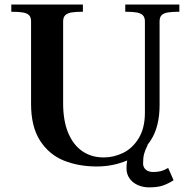

<svg xmlns="http://www.w3.org/2000/svg" viewBox="-20 -720 844 850"><path d="M117.5 -260V-625.5Q117.5 -643.5 108.8 -652.5Q100 -661.5 81.5 -664.8Q63 -668 30 -668V-700H347V-668Q314 -668 295.8 -664.8Q277.5 -661.5 268.5 -652.2Q259.5 -643 259.5 -625.5V-262Q259.5 -186.5 281.5 -132.8Q303.5 -79 344 -51Q384.5 -23 439.5 -23Q484 -23 525.8 -43.5Q567.5 -64 594.5 -108.8Q621.5 -153.5 621.5 -221V-625.5Q621.5 -643 612.5 -652.2Q603.5 -661.5 585.2 -664.8Q567 -668 534.5 -668V-700H774V-668Q741 -668 722.5 -664.8Q704 -661.5 695.2 -652.5Q686.5 -643.5 686.5 -625.5V-255Q686.5 -156.5 645.2 -95.5Q604 -34.5 541.2 -8.8Q478.5 17 409 17Q327.5 17 262.5 -9.2Q197.5 -35.5 157.5 -97.2Q117.5 -159 117.5 -260ZM540 25Q540 -9 549.8 -30.5Q559.5 -52 577 -75.5L579 -78.5H634Q622 -55 617.8 -38.2Q613.5 -21.5 613.5 3.5Q613.5 15 619.2 23.8Q625 32.5 635 37Q645 41.5 657 41.5Q676.5 41.5 691.5 37.8Q706.5 34 724.5 23.5L748.5 78Q724 93.5 700.8 101.5Q677.5 109.5 640 109.5Q612.5 109.5 589.5 99Q566.5 88.5 553.2 69.5Q540 50.5 540 25Z"/></svg>

Font: Didactic
Style: Regular
Weight: 400
Designer: Tyler Finck
Foundry: Etcetera Type Co
Version: Version 3.007;FEAKit 1.0